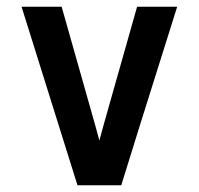

<svg xmlns="http://www.w3.org/2000/svg" viewBox="-20 -550 590 570"><path d="M210 0 44 -530H163L263 -177Q266 -166 269 -155Q272 -144 275 -133Q278 -144 281 -155Q284 -166 287 -177L387 -530H506L395 -177L340 0Z"/></svg>

Font: Lode
Style: Bold
Weight: 700
Monospace: yes
Designer: Belleve Invis
Foundry: Belleve Invis
Version: Version 29.2.0; ttfautohint (v1.8.3)